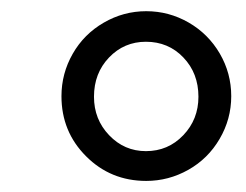

<svg xmlns="http://www.w3.org/2000/svg" viewBox="-20 -685 440 343"><path d="M89.8 -513.2Q89.8 -553.7 109.9 -588.9Q129.9 -624 165.3 -644.5Q200.7 -665 241.2 -665Q281.7 -665 316.9 -644.8Q352.1 -624.5 372.6 -589.4Q393.1 -554.2 393.1 -513.2Q393.1 -472.2 372.3 -436.8Q351.6 -401.4 316.4 -381.6Q281.2 -361.8 241.2 -361.8Q177.7 -361.8 133.8 -405.8Q89.8 -449.7 89.8 -513.2ZM240.7 -610.4Q201.7 -610.4 174.8 -582.3Q147.9 -554.2 147.9 -512.2Q147.9 -471.7 175 -443.4Q202.1 -415 240.7 -415Q280.3 -415 307.4 -443.4Q334.5 -471.7 334.5 -512.2Q334.5 -554.2 307.6 -582.3Q280.8 -610.4 240.7 -610.4Z"/></svg>

Font: Tinos
Style: Bold Italic
Weight: 700
Italic angle: -16.333°
Designer: Steve Matteson
Foundry: Monotype Imaging Inc.
Version: Version 1.23